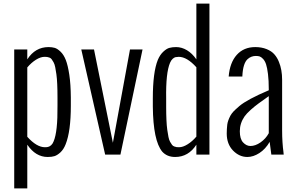

<svg xmlns="http://www.w3.org/2000/svg" viewBox="-20 -860 1639 1068"><path d="M299.8 -272V-318.8Q299.8 -359.4 298.3 -391.6Q296.9 -423.8 293.7 -446.8Q290.5 -469.7 287.1 -486.6Q283.7 -503.4 277.8 -513.9Q272 -524.4 267.1 -530.8Q262.2 -537.1 254.6 -539.8Q247.1 -542.5 241.9 -543.2Q236.8 -543.9 228 -543.9Q206.1 -543.9 180.2 -527.8Q154.3 -511.7 131.8 -484.9V-99.1Q184.1 -41 230 -41Q242.2 -41 248 -43Q256.3 -44.9 264.9 -52.7Q273.4 -60.5 278.3 -73.7Q301.3 -127.4 299.8 -272ZM131.8 188H59.1V-585H131.8V-529.8Q175.8 -598.1 250 -598.1Q269 -598.1 284.2 -593.8Q299.3 -589.4 316.9 -572.5Q334.5 -555.7 345.9 -526.6Q357.4 -497.6 365.5 -444.3Q373.5 -391.1 374 -317.9V-272Q374 -129.9 345.2 -57.6Q334 -28.8 315.4 -11.7Q297.9 3.9 283 8.5Q268.1 13.2 245.1 13.2Q178.2 13.2 131.8 -55.2Z M649.9 0H564.9L432.1 -585H502.9L607.9 -65.9L703.1 -585H772.9Z M1072.3 -100.1V-485.8Q1020 -543.9 974.1 -543.9Q962.9 -543.5 956.1 -542Q949.2 -540.5 940.7 -533Q932.1 -525.4 925.8 -510.7Q901.9 -455.1 904.3 -312V-266.1Q904.3 -225.6 905.8 -193.4Q907.2 -161.1 910.4 -138.2Q913.6 -115.2 917 -98.4Q920.4 -81.5 926.3 -71Q932.1 -60.5 937 -54.2Q941.9 -47.9 949.5 -45.2Q957 -42.5 962.2 -41.7Q967.3 -41 976.1 -41Q997.6 -41 1023.7 -57.4Q1049.8 -73.7 1072.3 -100.1ZM1145 0H1072.3V-55.2Q1028.3 13.2 954.1 13.2Q909.2 13.2 882.3 -16.6Q832 -77.6 830.1 -267.1V-313Q830.1 -458 857.9 -526.9Q870.1 -555.7 888.7 -572.8Q907.7 -590.3 922.9 -593.8Q938.5 -598.1 959.5 -598.1Q990.7 -598.1 1020 -580.6Q1049.3 -563 1072.3 -529.8V-839.8H1145Z M1475.1 -119.1V-325.2Q1420.4 -286.1 1418.5 -284.7Q1397 -269 1375 -249.5Q1351.1 -228 1340.3 -212.4Q1314 -174.3 1314 -129.9Q1314 -87.4 1332 -67.9Q1350.6 -47.9 1373 -47.9Q1400.4 -47.9 1429.2 -67.9Q1458.5 -88.4 1475.1 -119.1ZM1558.1 0H1489.3L1480 -70.8Q1457 -30.8 1423.1 -8.8Q1389.2 13.2 1356 13.2Q1311 13.2 1275.9 -22.9Q1241.2 -59.1 1241.2 -117.2Q1241.2 -141.1 1244.1 -166.5Q1246.6 -188 1261.7 -216.8Q1269.5 -230.5 1280 -241.2Q1290.5 -252 1311.5 -270Q1354.5 -306.6 1475.1 -357.9V-362.8Q1475.1 -412.1 1470.7 -447.8Q1466.3 -483.4 1460 -502.4Q1453.6 -521.5 1443.1 -532.5Q1432.6 -543.5 1424.1 -546.1Q1415.5 -548.8 1403.3 -548.8Q1377 -548.8 1357.4 -531.2Q1331.5 -507.8 1328.1 -437V-434.1H1252Q1258.3 -511.7 1297.1 -554.9Q1335.9 -598.1 1399.9 -598.1Q1435.1 -598.1 1462.9 -586.9Q1490.7 -575.7 1506.3 -557.6Q1522.5 -539.1 1531.7 -515.1Q1549.3 -472.7 1549.3 -416V-134.8Q1549.3 -100.1 1551.3 -70.3Q1553.7 -34.7 1556.2 -19Z"/></svg>

Font: VL Oswald
Style: Light
Weight: 300
Designer: vernon adams
Foundry: vernon adams
Version: Version ; ttfautohint (v0.92.18-e454-dirty) -l 8 -r 50 -G 20